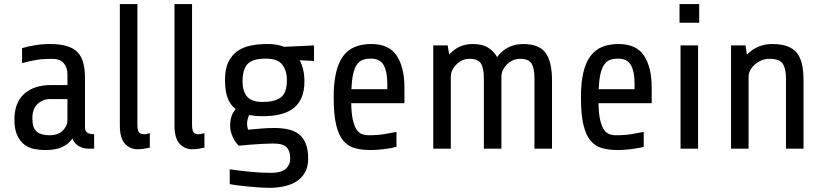

<svg xmlns="http://www.w3.org/2000/svg" viewBox="-20 -720 3987 930"><path d="M436 -69.8V0H405.8Q385.7 0 364.3 -10.7Q342.8 -21.5 330.6 -48.8Q312 -22 281 -7.6Q250 6.8 198.7 6.8Q171.9 6.8 144.8 1.5Q117.7 -3.9 96.7 -20.5Q75.7 -37.1 62.7 -66.2Q49.8 -95.2 49.8 -141.1Q49.8 -222.2 96.9 -265.1Q144 -308.1 228 -308.1H306.6V-361.8Q306.6 -394 288.3 -414.6Q270 -435.1 231.9 -435.1Q189 -435.1 157 -429.9Q125 -424.8 86.9 -414.1V-486.8Q114.7 -495.1 149.7 -501Q184.6 -506.8 221.7 -506.8Q317.9 -506.8 355.5 -467.3Q375 -446.8 383.3 -415.8Q391.6 -384.8 391.6 -341.8V-102.1Q391.6 -86.9 401.6 -78.4Q411.6 -69.8 436 -69.8ZM218.8 -64.9Q263.7 -64.9 285.2 -88.6Q306.6 -112.3 306.6 -134.8V-240.2H222.7Q188 -240.2 162.4 -216.8Q136.7 -193.4 136.7 -147Q136.7 -100.1 157.7 -82.5Q178.7 -64.9 218.8 -64.9Z M705.6 -75.2V-4.9Q700.2 -3.9 693.6 -2.7Q687 -1.5 680.2 0Q665.5 2.9 645.5 2.9Q609.4 2.9 585 -24.2Q560.5 -51.3 560.5 -111.8V-700.2H645.5V-117.2Q645.5 -90.8 652.1 -80.3Q658.7 -69.8 678.7 -69.8Q685.5 -69.8 694.3 -72.3Q701.2 -74.2 705.6 -75.2Z M970.2 -75.2V-4.9Q964.8 -3.9 958.3 -2.7Q951.7 -1.5 944.8 0Q930.2 2.9 910.2 2.9Q874 2.9 849.6 -24.2Q825.2 -51.3 825.2 -111.8V-700.2H910.2V-117.2Q910.2 -90.8 916.7 -80.3Q923.3 -69.8 943.4 -69.8Q950.2 -69.8 959 -72.3Q965.8 -74.2 970.2 -75.2Z M1454.6 -325.2Q1454.6 -240.2 1405.3 -198.7Q1356 -157.2 1252.9 -157.2Q1215.8 -157.2 1187 -163.1Q1176.8 -141.1 1176.8 -120.1Q1176.8 -106.4 1181.6 -91.8Q1215.8 -95.2 1248.8 -97.7Q1281.7 -100.1 1306.6 -100.1Q1342.8 -100.1 1373.3 -94Q1403.8 -87.9 1425.8 -71.8Q1447.8 -55.2 1460.2 -26.1Q1472.7 2.9 1472.7 48.8Q1472.7 86.9 1458.3 113.5Q1443.8 140.1 1418.5 157.2Q1393.1 173.8 1358.4 181.9Q1323.7 189.9 1283.7 189.9Q1266.6 189.9 1240.2 188.2Q1213.9 186.5 1185.1 183.8Q1156.2 181.2 1131.6 178Q1106.9 174.8 1092.8 171.9V100.1Q1135.7 106.4 1189.2 111.8Q1242.7 117.2 1292 117.2Q1342.8 117.2 1364.3 97.7Q1385.7 78.1 1385.7 48.8Q1385.7 11.2 1368.2 -6.8Q1350.6 -24.9 1301.8 -24.9Q1284.7 -24.9 1252.4 -23.2Q1220.2 -21.5 1187.7 -19Q1155.3 -16.6 1136.7 -14.2Q1119.6 -29.8 1107.2 -57.4Q1094.7 -85 1094.7 -107.9Q1094.7 -138.2 1101.8 -158.2Q1108.9 -178.2 1121.6 -191.9Q1092.8 -213.9 1081.3 -249Q1069.8 -284.2 1069.8 -333Q1069.8 -387.2 1086.9 -421.1Q1104 -455.1 1132.3 -474.1Q1160.6 -493.2 1198.2 -500Q1235.8 -506.8 1277.8 -506.8Q1322.3 -506.8 1356 -493.2L1501 -500V-424.8L1431.6 -428.2Q1454.6 -384.8 1454.6 -325.2ZM1369.6 -333Q1369.6 -377.9 1347.2 -407Q1324.7 -436 1268.1 -436Q1202.6 -436 1178.7 -409.4Q1154.8 -382.8 1154.8 -325.2Q1154.8 -279.3 1176.5 -252.7Q1198.2 -226.1 1252.9 -226.1Q1308.1 -226.1 1338.9 -247.1Q1369.6 -268.1 1369.6 -333Z M1939 -294.9V-220.2H1681.2Q1682.1 -170.9 1689 -140.6Q1695.8 -110.4 1706.5 -93.3Q1717.8 -76.7 1732.4 -70.8Q1747.1 -64.9 1766.1 -64.9Q1808.1 -64.9 1842.5 -70.6Q1877 -76.2 1900.4 -81.1V-8.8Q1876 -2 1839.6 2.4Q1803.2 6.8 1776.4 6.8Q1733.4 6.8 1699.7 -2.2Q1666 -11.2 1643.1 -38.1Q1620.1 -64.9 1608.2 -115.5Q1596.2 -166 1596.2 -250Q1596.2 -386.2 1642.1 -448.2Q1665 -479 1699.2 -492.9Q1733.4 -506.8 1778.3 -506.8Q1864.3 -506.8 1901.6 -450.4Q1939 -394 1939 -294.9ZM1776.4 -436Q1752 -436 1735.4 -429.2Q1718.8 -422.4 1707.5 -405.3Q1685.5 -372.1 1682.1 -288.1H1856V-314.9Q1856 -372.1 1838.6 -404.1Q1821.3 -436 1776.4 -436Z M2163.6 -350.1V0H2078.6V-500H2148.4L2155.8 -456.1Q2202.1 -506.8 2268.6 -506.8Q2315.4 -506.8 2343.5 -489.5Q2371.6 -472.2 2387.7 -443.8Q2435.5 -506.8 2513.7 -506.8Q2590.8 -506.8 2622.3 -464.4Q2653.8 -421.9 2653.8 -330.1V0H2568.8V-339.8Q2568.8 -388.2 2555.2 -411.6Q2541.5 -435.1 2498.5 -435.1Q2473.6 -435.1 2453.1 -421.9Q2432.6 -408.7 2420.7 -389.2Q2408.7 -369.6 2408.7 -350.1V0H2323.7V-339.8Q2323.7 -388.2 2310.1 -411.6Q2296.4 -435.1 2253.4 -435.1Q2228.5 -435.1 2208.3 -421.9Q2188 -408.7 2175.8 -389.2Q2163.6 -369.6 2163.6 -350.1Z M3136.7 -294.9V-220.2H2878.9Q2879.9 -170.9 2886.7 -140.6Q2893.6 -110.4 2904.3 -93.3Q2915.5 -76.7 2930.2 -70.8Q2944.8 -64.9 2963.9 -64.9Q3005.9 -64.9 3040.3 -70.6Q3074.7 -76.2 3098.1 -81.1V-8.8Q3073.7 -2 3037.4 2.4Q3001 6.8 2974.1 6.8Q2931.2 6.8 2897.5 -2.2Q2863.8 -11.2 2840.8 -38.1Q2817.9 -64.9 2805.9 -115.5Q2793.9 -166 2793.9 -250Q2793.9 -386.2 2839.8 -448.2Q2862.8 -479 2897 -492.9Q2931.2 -506.8 2976.1 -506.8Q3062 -506.8 3099.4 -450.4Q3136.7 -394 3136.7 -294.9ZM2974.1 -436Q2949.7 -436 2933.1 -429.2Q2916.5 -422.4 2905.3 -405.3Q2883.3 -372.1 2879.9 -288.1H3053.7V-314.9Q3053.7 -372.1 3036.4 -404.1Q3019 -436 2974.1 -436Z M3366.7 -700.2V-609.9H3271.5V-700.2ZM3361.3 -500V0H3276.4V-500Z M3606 -350.1V0H3521V-500H3590.8L3598.1 -455.1Q3647 -506.8 3721.2 -506.8Q3804.7 -506.8 3839.4 -464.4Q3856.9 -442.9 3864.5 -409.4Q3872.1 -376 3872.1 -330.1V0H3787.1V-339.8Q3787.1 -387.2 3771.5 -411.1Q3755.9 -435.1 3706.1 -435.1Q3679.7 -435.1 3657 -422.1Q3634.3 -409.2 3620.1 -389.6Q3606 -370.1 3606 -350.1Z"/></svg>

Font: Moulpali
Style: Regular
Weight: 400
Designer: Danh Hong
Version: Version 8.002; ttfautohint (v1.8.3)